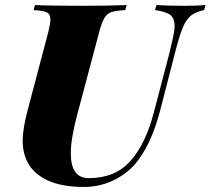

<svg xmlns="http://www.w3.org/2000/svg" viewBox="-20 -728 836 762"><path d="M673 -625Q673 -655 656 -668.5Q639 -682 595 -688L601 -708Q640 -705 712 -705Q765 -705 796 -708L790 -688Q757 -681 738.5 -666.5Q720 -652 707 -622Q694 -592 678 -532L616 -291Q580 -153 518 -79Q481 -36 427.5 -11Q374 14 313 14Q226 14 170.5 -11.5Q115 -37 91 -81Q70 -119 70 -170Q70 -215 89 -288L172 -602Q180 -636 180 -650Q180 -672 165.5 -679Q151 -686 113 -688L119 -708Q177 -705 308 -705Q412 -705 483 -708L477 -688Q440 -686 422.5 -680Q405 -674 394.5 -657Q384 -640 374 -602L286 -271Q261 -177 261 -120Q261 -21 332 -21Q437 -21 497.5 -89Q558 -157 590 -280L651 -512Q660 -548 666.5 -578Q673 -608 673 -625Z"/></svg>

Font: Playfair Display SC Black
Style: Italic
Weight: 900
Italic angle: -14°
Designer: Claus Eggers Sørensen
Foundry: Claus Eggers Sørensen
Version: Version 1.200; ttfautohint (v1.6)